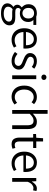

<svg xmlns="http://www.w3.org/2000/svg" viewBox="1424 -2178 978 3867"><g transform="rotate(90 1913.5 -244.0)"><path d="M246.1 225.1Q147.9 225.1 97.2 190.7Q46.4 156.2 46.4 93.8Q46.4 61.5 65.2 30.5Q84 -0.5 117.2 -22.5V-26.4Q99.1 -38.1 86.9 -56.9Q74.7 -75.7 74.7 -104.5Q74.7 -135.3 91.8 -156.5Q108.9 -177.7 127.4 -190.4V-194.3Q103.5 -213.9 84 -246.8Q64.5 -279.8 64.5 -325.2Q64.5 -381.8 88.6 -420.2Q112.8 -458.5 154.1 -477.8Q195.3 -497.1 245.6 -497.1Q268.1 -497.1 284.2 -493.7Q300.3 -490.2 313.5 -484.9H481.4V-426.8H379.9Q398.4 -411.6 410.4 -386Q422.4 -360.4 422.4 -323.2Q422.4 -243.2 372.1 -198.7Q321.8 -154.3 245.6 -154.3Q206.1 -154.3 171.4 -171.9Q158.2 -160.2 148.9 -148.4Q139.6 -136.7 139.6 -116.2Q139.6 -92.8 158 -77.4Q176.3 -62 226.1 -62H328.1Q414.1 -62 451.9 -32.2Q489.7 -2.4 489.7 58.1Q489.7 102.5 460.7 140.6Q431.6 178.7 377.2 201.9Q322.8 225.1 246.1 225.1ZM257.3 170.4Q306.2 170.4 341.6 155.8Q377 141.1 396 117.9Q415 94.7 415 68.8Q415 34.2 389.9 17.1Q364.7 0 314.9 0H228Q214.8 0 198.5 -1.7Q182.1 -3.4 165.5 -7.8Q138.2 11.2 126.2 35.6Q114.3 60.1 114.3 83.5Q114.3 123.5 150.1 147Q186 170.4 257.3 170.4ZM245.6 -206.5Q288.6 -206.5 320.1 -237.3Q351.6 -268.1 351.6 -325.2Q351.6 -384.8 321.8 -412.8Q292 -440.9 245.6 -440.9Q199.2 -440.9 169.2 -412.4Q139.2 -383.8 139.2 -325.2Q139.2 -268.6 170.7 -237.5Q202.1 -206.5 245.6 -206.5Z M780.3 12.2Q715.8 12.2 663.1 -17.6Q610.4 -47.4 579.3 -104.2Q548.3 -161.1 548.3 -242.2Q548.3 -323.2 578.4 -380.1Q608.4 -437 658 -467.3Q707.5 -497.6 765.1 -497.6Q860.8 -497.6 909.4 -437.3Q958 -377 958 -270Q958 -257.8 957.5 -246.6Q957 -235.4 955.6 -226.1H624.5Q628.4 -144 673.1 -96.9Q717.8 -49.8 789.6 -49.8Q824.7 -49.8 854.5 -59.1Q884.3 -68.4 911.1 -85.9L938.5 -35.2Q907.7 -15.6 868.9 -1.7Q830.1 12.2 780.3 12.2ZM624 -277.3H890.6Q890.6 -356.4 858.9 -396.2Q827.1 -436 767.1 -436Q712.4 -436 671.6 -395Q630.9 -354 624 -277.3Z M1205.1 12.2Q1153.8 12.2 1107.2 -7.3Q1060.5 -26.9 1026.4 -55.2L1064.9 -106.9Q1096.7 -81.5 1129.9 -64.7Q1163.1 -47.9 1208 -47.9Q1257.8 -47.9 1282.2 -70.6Q1306.6 -93.3 1306.6 -126Q1306.6 -151.9 1289.8 -169.2Q1272.9 -186.5 1247.1 -198.5Q1221.2 -210.4 1194.3 -220.2Q1159.7 -232.9 1126.2 -250Q1092.8 -267.1 1070.6 -293.7Q1048.3 -320.3 1048.3 -361.3Q1048.3 -418.9 1092 -458Q1135.7 -497.1 1213.9 -497.1Q1258.3 -497.1 1296.9 -481.9Q1335.4 -466.8 1363.3 -444.3L1326.2 -395Q1301.3 -414.1 1274.9 -425.5Q1248.5 -437 1214.4 -437Q1167 -437 1144.8 -416.7Q1122.6 -396.5 1122.6 -367.2Q1122.6 -344.2 1138.2 -328.4Q1153.8 -312.5 1178.7 -300.8Q1203.6 -289.1 1231 -278.3Q1266.6 -265.6 1301 -248.8Q1335.4 -231.9 1358.2 -204.3Q1380.9 -176.8 1380.9 -129.9Q1380.9 -71.8 1335.4 -29.8Q1290 12.2 1205.1 12.2Z M1496.6 0V-484.9H1573.2V0ZM1536.1 -587.9Q1513.2 -587.9 1497.3 -601.8Q1481.4 -615.7 1481.4 -638.2Q1481.4 -661.6 1497.3 -675.8Q1513.2 -689.9 1536.1 -689.9Q1558.6 -689.9 1574.5 -675.8Q1590.3 -661.6 1590.3 -638.2Q1590.3 -615.7 1574.5 -601.8Q1558.6 -587.9 1536.1 -587.9Z M1929.2 12.2Q1865.2 12.2 1814 -17.1Q1762.7 -46.4 1733.2 -103.3Q1703.6 -160.2 1703.6 -242.7Q1703.6 -326.7 1735.4 -383.1Q1767.1 -439.5 1819.8 -468.3Q1872.6 -497.1 1934.1 -497.1Q1982.9 -497.1 2017.8 -480.2Q2052.7 -463.4 2077.1 -439.9L2038.6 -390.1Q2016.6 -409.7 1991.9 -421.4Q1967.3 -433.1 1937.5 -433.1Q1893.1 -433.1 1857.9 -409.9Q1822.8 -386.7 1802.7 -344.2Q1782.7 -301.8 1782.7 -242.7Q1782.7 -155.8 1824.7 -103.8Q1866.7 -51.8 1935.5 -51.8Q1970.7 -51.8 1999 -65.2Q2027.3 -78.6 2049.3 -98.6L2084 -47.9Q2051.8 -19 2012.5 -3.4Q1973.1 12.2 1929.2 12.2Z M2195.3 0V-713.4H2272V-517.1L2269.5 -416Q2304.2 -449.7 2342.8 -473.4Q2381.3 -497.1 2431.6 -497.1Q2509.8 -497.1 2544.4 -449.7Q2579.1 -402.3 2579.1 -309.1V0H2502.9V-298.8Q2502.9 -368.2 2481.2 -399.2Q2459.5 -430.2 2408.2 -430.2Q2370.1 -430.2 2339.8 -410.9Q2309.6 -391.6 2272 -353.5V0Z M2886.7 12.2Q2809.6 12.2 2780 -32.2Q2750.5 -76.7 2750.5 -147.9V-422.4H2677.7V-480.5L2753.9 -484.9L2763.2 -622.1H2828.1V-484.9H2960.4V-422.4H2828.1V-146Q2828.1 -101.1 2844.5 -75.9Q2860.8 -50.8 2903.8 -50.8Q2916.5 -50.8 2932.1 -55.2Q2947.8 -59.6 2959.5 -64L2974.6 -5.9Q2954.6 1 2931.6 6.6Q2908.7 12.2 2886.7 12.2Z M3265.6 12.2Q3201.2 12.2 3148.4 -17.6Q3095.7 -47.4 3064.7 -104.2Q3033.7 -161.1 3033.7 -242.2Q3033.7 -323.2 3063.7 -380.1Q3093.8 -437 3143.3 -467.3Q3192.9 -497.6 3250.5 -497.6Q3346.2 -497.6 3394.8 -437.3Q3443.4 -377 3443.4 -270Q3443.4 -257.8 3442.9 -246.6Q3442.4 -235.4 3440.9 -226.1H3109.9Q3113.8 -144 3158.4 -96.9Q3203.1 -49.8 3274.9 -49.8Q3310.1 -49.8 3339.8 -59.1Q3369.6 -68.4 3396.5 -85.9L3423.8 -35.2Q3393.1 -15.6 3354.2 -1.7Q3315.4 12.2 3265.6 12.2ZM3109.4 -277.3H3376Q3376 -356.4 3344.2 -396.2Q3312.5 -436 3252.4 -436Q3197.8 -436 3157 -395Q3116.2 -354 3109.4 -277.3Z M3564.9 0V-484.9H3628.4L3634.8 -397H3638.7Q3663.1 -442.9 3698.7 -470Q3734.4 -497.1 3775.9 -497.1Q3791.5 -497.1 3803.5 -494.9Q3815.4 -492.7 3827.1 -486.8L3812.5 -419.9Q3800.3 -423.8 3790.3 -425.8Q3780.3 -427.7 3765.6 -427.7Q3734.9 -427.7 3700.9 -402.3Q3667 -377 3641.6 -314.5V0Z"/></g></svg>

Font: Varta Light
Style: Regular
Weight: 400
Version: Version 1.004